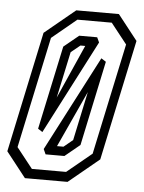

<svg xmlns="http://www.w3.org/2000/svg" viewBox="-73 -742 588 783"><g transform="rotate(5 221.0 -350.0)"><path d="M58.5 0 -22.5 -103 82.5 -597 207.5 -700H382L463 -597L358 -103L233 0ZM83.5 -40H223.5L325 -123.5L422 -579L356 -662.5H215.5L114.5 -579L17.5 -123.5ZM94.5 -205.5 167.5 -548 228.5 -598H302L311.5 -577.5L113 -193.5ZM159 -338.5 256.5 -558.5H237L199.5 -528ZM134 -104 124.5 -125 326.5 -514 346 -501.5 272.5 -154.5 211 -104ZM177.5 -141.5H204L241 -172L283.5 -372Z"/></g></svg>

Font: Tourney Condensed Regular
Style: Italic
Weight: 400
Width: 3
Italic angle: -12°
Designer: Tyler Finck
Foundry: Etcetera Type Co
Version: Version 1.010; ttfautohint (v1.8.3)